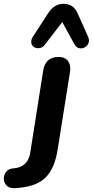

<svg xmlns="http://www.w3.org/2000/svg" viewBox="-133 -797 487 1008"><path d="M-113 140Q-113 119 -99.5 103.5Q-86 88 -63 87Q13 82 26 4L94 -428Q106 -498 175 -498Q204 -498 220 -481.5Q236 -465 236 -435Q236 -430 234 -416L170 -14Q154 91 102.5 138.5Q51 186 -57 191Q-84 192 -98.5 177Q-113 162 -113 140ZM334 -584Q334 -567 321 -555Q308 -543 292 -543Q270 -543 258 -564L194 -681L102 -562Q90 -544 67 -544Q52 -544 41.5 -553Q31 -562 31 -577Q31 -591 39 -603L118 -725Q151 -777 200 -777Q253 -777 275 -726L330 -603Q334 -594 334 -584Z"/></svg>

Font: SN Pro Bold
Style: Bold Italic
Weight: 700
Italic angle: -9°
Designer: Tobias Whetton
Foundry: Supernotes
Version: Version 1.003